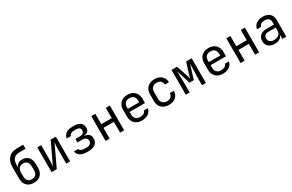

<svg xmlns="http://www.w3.org/2000/svg" viewBox="190 -2208 5621 3695"><g transform="rotate(-30 3000.0 -360.0)"><path d="M300 10Q203 10 146.5 -47.5Q90 -105 90 -205V-455Q90 -587 156 -658.5Q222 -730 345 -730H485V-640H345Q264 -640 222 -592.5Q180 -545 180 -455V-390H182Q189 -440 226.5 -467.5Q264 -495 326 -495Q413 -495 461.5 -439Q510 -383 510 -285V-205Q510 -105 454 -47.5Q398 10 300 10ZM300 -70Q358 -70 389 -105Q420 -140 420 -205V-285Q420 -350 389 -385Q358 -420 300 -420Q242 -420 211 -385.5Q180 -351 180 -285V-205Q180 -140 211 -105Q242 -70 300 -70Z M694 0V-550H780V-250Q780 -207 776.5 -158Q773 -109 769 -80L991 -550H1106V0H1020V-300Q1020 -344 1023.5 -393Q1027 -442 1031 -471L809 0Z M1469 7Q1384 7 1329.5 -29.5Q1275 -66 1265 -130H1360Q1365 -104 1394 -88.5Q1423 -73 1469 -73H1521Q1570 -73 1597.5 -97Q1625 -121 1625 -158Q1625 -198 1598.5 -222Q1572 -246 1521 -246H1410V-324H1513Q1559 -324 1583 -345Q1607 -366 1607 -402Q1607 -477 1514 -477H1468Q1425 -477 1397 -460.5Q1369 -444 1364 -415H1269Q1278 -481 1331.5 -519Q1385 -557 1468 -557H1514Q1603 -557 1652.5 -517.5Q1702 -478 1702 -407Q1702 -358 1672.5 -327.5Q1643 -297 1585 -293V-289Q1656 -284 1688 -250Q1720 -216 1720 -154Q1720 -81 1666 -37Q1612 7 1521 7Z M1894 0V-550H1984V-321H2216V-550H2306V0H2216V-239H1984V0Z M2700 10Q2635 10 2586.5 -16Q2538 -42 2511.5 -89.5Q2485 -137 2485 -200V-350Q2485 -414 2511.5 -461Q2538 -508 2586.5 -534Q2635 -560 2700 -560Q2765 -560 2813.5 -534Q2862 -508 2888.5 -461Q2915 -414 2915 -350V-253H2573V-200Q2573 -135 2606 -100.5Q2639 -66 2700 -66Q2752 -66 2784 -84.5Q2816 -103 2823 -140H2913Q2904 -71 2845.5 -30.5Q2787 10 2700 10ZM2573 -321H2827V-350Q2827 -415 2794.5 -450Q2762 -485 2700 -485Q2639 -485 2606 -450Q2573 -415 2573 -350Z M3302 10Q3202 10 3142.5 -46Q3083 -102 3083 -200V-350Q3083 -448 3142.5 -504Q3202 -560 3302 -560Q3397 -560 3455 -509Q3513 -458 3516 -370H3426Q3423 -423 3390.5 -451.5Q3358 -480 3302 -480Q3243 -480 3208 -446.5Q3173 -413 3173 -351V-200Q3173 -138 3208 -104Q3243 -70 3302 -70Q3358 -70 3390.5 -99Q3423 -128 3426 -180H3516Q3513 -92 3455 -41Q3397 10 3302 10Z M3676 0V-550H3798L3870 -339Q3881 -307 3890 -275.5Q3899 -244 3903 -227Q3907 -244 3915.5 -275.5Q3924 -307 3934 -340L4002 -550H4124V0H4037V-85Q4037 -130 4038 -183Q4039 -236 4040.5 -290Q4042 -344 4044 -392.5Q4046 -441 4047 -478L3949 -165H3854L3755 -476Q3757 -431 3758.5 -364Q3760 -297 3761.5 -224Q3763 -151 3763 -85V0Z M4500 10Q4435 10 4386.5 -16Q4338 -42 4311.5 -89.5Q4285 -137 4285 -200V-350Q4285 -414 4311.5 -461Q4338 -508 4386.5 -534Q4435 -560 4500 -560Q4565 -560 4613.5 -534Q4662 -508 4688.5 -461Q4715 -414 4715 -350V-253H4373V-200Q4373 -135 4406 -100.5Q4439 -66 4500 -66Q4552 -66 4584 -84.5Q4616 -103 4623 -140H4713Q4704 -71 4645.5 -30.5Q4587 10 4500 10ZM4373 -321H4627V-350Q4627 -415 4594.5 -450Q4562 -485 4500 -485Q4439 -485 4406 -450Q4373 -415 4373 -350Z M4894 0V-550H4984V-321H5216V-550H5306V0H5216V-239H4984V0Z M5652 10Q5565 10 5515 -34.5Q5465 -79 5465 -155Q5465 -232 5515 -276Q5565 -320 5650 -320H5820V-375Q5820 -425 5789.5 -453Q5759 -481 5703 -481Q5654 -481 5622 -460.5Q5590 -440 5583 -405H5493Q5502 -476 5560 -518Q5618 -560 5705 -560Q5800 -560 5855 -511Q5910 -462 5910 -378V0H5822V-105H5821Q5815 -52 5769.5 -21Q5724 10 5652 10ZM5674 -61Q5738 -61 5779 -93Q5820 -125 5820 -175V-253H5652Q5607 -253 5581 -228Q5555 -203 5555 -160Q5555 -114 5586.5 -87.5Q5618 -61 5674 -61Z"/></g></svg>

Font: Liga JetBrainsMono Nerd Font
Style: Regular
Weight: 400
Designer: Philipp Nurullin, Konstantin Bulenkov
Foundry: JetBrains
Version: Version 2.225; ttfautohint (v1.8.3)